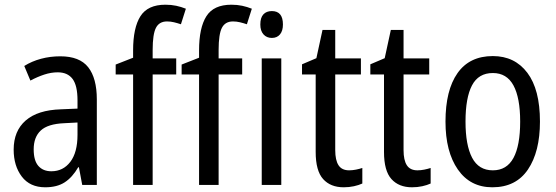

<svg xmlns="http://www.w3.org/2000/svg" viewBox="-20 -785 2358 815"><path d="M236 -546Q318 -546 354.5 -499.5Q391 -453 391 -363V0H329L315 -75H312Q287 -32 254.5 -11Q222 10 172 10Q107 10 72.5 -35.5Q38 -81 38 -150Q38 -229 89 -273.5Q140 -318 239 -321L309 -324V-359Q309 -422 288 -450Q267 -478 225 -478Q197 -478 168 -468.5Q139 -459 109 -443L83 -505Q115 -525 154 -535.5Q193 -546 236 -546ZM252 -262Q183 -259 153 -231Q123 -203 123 -151Q123 -103 143 -80.5Q163 -58 198 -58Q248 -58 278.5 -98Q309 -138 309 -213V-265Z M728 -469H628V0H545V-469H471V-511L545 -540V-571Q545 -667 576 -716Q607 -765 682 -765Q707 -765 728 -760.5Q749 -756 769 -748L748 -682Q733 -687 718.5 -690.5Q704 -694 689 -694Q656 -694 642 -667Q628 -640 628 -573V-537H728Z M1008 -469H908V0H825V-469H751V-511L825 -540V-571Q825 -667 856 -716Q887 -765 962 -765Q987 -765 1008 -760.5Q1029 -756 1049 -748L1028 -682Q1013 -687 998.5 -690.5Q984 -694 969 -694Q936 -694 922 -667Q908 -640 908 -573V-537H1008Z M1134 -738Q1181 -738 1181 -681Q1181 -654 1168.5 -639Q1156 -624 1134 -624Q1112 -624 1098.5 -639Q1085 -654 1085 -681Q1085 -710 1098 -724Q1111 -738 1134 -738ZM1174 -537V0H1091V-537Z M1462 -62Q1476 -62 1491 -65Q1506 -68 1518 -72V-6Q1503 1 1482.5 5.5Q1462 10 1439 10Q1383 10 1351.5 -25Q1320 -60 1320 -140V-469H1262V-512L1323 -538L1349 -658H1403V-537H1512V-469H1403V-148Q1403 -105 1417 -83.5Q1431 -62 1462 -62Z M1752 -62Q1766 -62 1781 -65Q1796 -68 1808 -72V-6Q1793 1 1772.5 5.5Q1752 10 1729 10Q1673 10 1641.5 -25Q1610 -60 1610 -140V-469H1552V-512L1613 -538L1639 -658H1693V-537H1802V-469H1693V-148Q1693 -105 1707 -83.5Q1721 -62 1752 -62Z M2272 -269Q2272 -141 2221 -65.5Q2170 10 2070 10Q1976 10 1923.5 -65.5Q1871 -141 1871 -269Q1871 -402 1922 -474.5Q1973 -547 2072 -547Q2165 -547 2218.5 -476Q2272 -405 2272 -269ZM1956 -269Q1956 -169 1984 -115.5Q2012 -62 2072 -62Q2131 -62 2159.5 -114.5Q2188 -167 2188 -269Q2188 -370 2159.5 -422.5Q2131 -475 2072 -475Q2011 -475 1983.5 -422.5Q1956 -370 1956 -269Z"/></svg>

Font: Noto Sans Devanagari Condensed
Style: Regular
Weight: 400
Width: 3
Designer: Jelle Bosma - Monotype Design Team
Foundry: Monotype Imaging Inc.
Version: Version 2.004; ttfautohint (v1.8.4.7-5d5b)